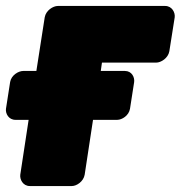

<svg xmlns="http://www.w3.org/2000/svg" viewBox="-52 -586 606 644"><path d="M341 -184C357 -184 380 -198 384 -221L398 -311C400 -327 390 -348 367 -348H286L290 -376H472C488 -376 512 -391 516 -414L534 -528C536 -544 525 -566 502 -566H142C126 -566 102 -551 98 -528L70 -348H26C10 -348 -14 -334 -18 -311L-32 -221C-34 -205 -23 -184 0 -184H44L16 0C14 16 25 38 48 38H189C205 38 228 23 232 0L260 -184Z"/></svg>

Font: Asimov Print
Style: EIt
Weight: 500
Designer: Google
Version: Version 2.000980; 2014